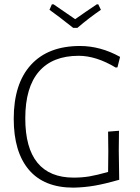

<svg xmlns="http://www.w3.org/2000/svg" viewBox="-20 -855 642 881"><path d="M531 -594 519 -546 511 -545Q421 -599 341 -599Q221 -599 158.5 -526.5Q96 -454 96 -312Q96 -176 152 -108Q208 -40 318 -40Q356 -40 389.5 -45.5Q423 -51 476 -66L477 -159L476 -251L526 -255L525 -165L527 -30Q460 -11 413.5 -3Q367 5 317 6Q182 6 112.5 -76Q43 -158 43 -310Q43 -471 122 -557.5Q201 -644 347 -644Q441 -644 531 -594ZM443 -810Q390 -774 335 -727H316Q243 -785 207 -810L218 -835H226L325 -767Q373 -801 424 -835H431Z"/></svg>

Font: Luna Sans Light
Style: Regular
Weight: 300
Designer: Juan Pablo del Peral
Foundry: Huerta Tipografica
Version: Version 2.001; ttfautohint (v1.5)